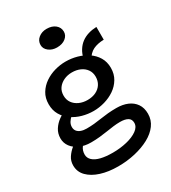

<svg xmlns="http://www.w3.org/2000/svg" viewBox="-220 -819 1020 1147"><g transform="rotate(-30 290.0 -246.0)"><path d="M250 217Q184 217 132 200.5Q80 184 49.5 153Q19 122 19 78Q19 47 35 23Q51 -1 73 -19Q95 -37 115 -47L162 -23Q144 -15 127.5 6Q111 27 111 56Q111 79 129 96Q147 113 181 121.5Q215 130 264 130Q315 130 360.5 119Q406 108 434.5 87.5Q463 67 463 39Q463 14 444 3Q425 -8 391 -8Q368 -8 344.5 -5Q321 -2 295.5 2Q270 6 242 9Q214 12 181 12Q138 12 105 -2.5Q72 -17 53 -42.5Q34 -68 34 -100Q34 -134 51 -160.5Q68 -187 94.5 -206Q121 -225 150 -236L194 -206Q176 -197 160.5 -184.5Q145 -172 136 -157Q127 -142 127 -125Q127 -108 136 -96.5Q145 -85 161.5 -79Q178 -73 200 -73Q227 -73 252.5 -75.5Q278 -78 303 -82Q328 -86 355.5 -88.5Q383 -91 414 -91Q457 -91 490 -77Q523 -63 542 -35.5Q561 -8 561 33Q561 76 536 110Q511 144 467.5 167.5Q424 191 368 204Q312 217 250 217ZM289 -143Q250 -143 212 -153.5Q174 -164 143 -185.5Q112 -207 93.5 -238.5Q75 -270 75 -312Q75 -355 94.5 -387Q114 -419 145.5 -440.5Q177 -462 214.5 -472.5Q252 -483 289 -483Q329 -483 367 -472.5Q405 -462 436.5 -441Q468 -420 487 -388.5Q506 -357 506 -315Q506 -273 486.5 -240.5Q467 -208 435.5 -186.5Q404 -165 365.5 -154Q327 -143 289 -143ZM290 -218Q323 -218 348 -230Q373 -242 387 -264Q401 -286 401 -315Q401 -344 386 -365Q371 -386 346 -397Q321 -408 290 -408Q259 -408 233.5 -396Q208 -384 193 -363Q178 -342 178 -312Q178 -283 193 -262Q208 -241 233.5 -229.5Q259 -218 290 -218ZM427 -412 391 -442Q398 -474 413 -498Q428 -522 449 -537.5Q470 -553 496.5 -561Q523 -569 553 -570V-482Q510 -481 479.5 -466.5Q449 -452 427 -412ZM289 -581Q256 -581 233 -599Q210 -617 210 -643Q210 -672 233 -690.5Q256 -709 289 -709Q326 -709 348.5 -690.5Q371 -672 371 -643Q371 -617 348.5 -599Q326 -581 289 -581Z"/></g></svg>

Font: BioRhyme Medium
Style: Regular
Weight: 500
Designer: Aoife Mooney
Foundry: Aoife Mooney Type
Version: Version 1.600;gftools[0.9.33]